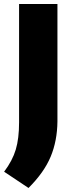

<svg xmlns="http://www.w3.org/2000/svg" viewBox="-34 -760 366 956"><path d="M-13.5 95Q28 40 44.5 -15.2Q61 -70.5 61 -150.5V-740H252V-155.5Q251 -59 218.5 19.5Q186 98 108 176Z"/></svg>

Font: Encode Sans ExtraBold
Style: Regular
Weight: 800
Designer: Multiple Designers
Foundry: Impallari Type
Version: Version 2.000